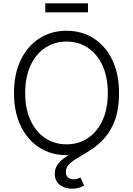

<svg xmlns="http://www.w3.org/2000/svg" viewBox="-20 -922 799 1153"><path d="M379.9 9.8Q287.6 9.8 216.3 -36.1Q145 -82 104.5 -165.8Q64 -249.5 64 -363.3Q64 -477.5 104.5 -561.5Q145 -645.5 216.3 -691.4Q287.6 -737.3 379.9 -737.3Q471.7 -737.3 543 -691.4Q614.3 -645.5 654.5 -561.5Q694.8 -477.5 694.8 -363.3Q694.8 -249.5 654.5 -165.8Q614.3 -82 543 -36.1Q471.7 9.8 379.9 9.8ZM379.9 -55.2Q450.7 -55.2 506.6 -91.8Q562.5 -128.4 595 -197.5Q627.4 -266.6 627.4 -363.3Q627.4 -460.4 595 -529.8Q562.5 -599.1 506.6 -635.7Q450.7 -672.4 379.9 -672.4Q308.6 -672.4 252.4 -635.7Q196.3 -599.1 163.8 -529.8Q131.3 -460.4 131.3 -363.3Q131.3 -267.1 163.8 -198Q196.3 -128.9 252.4 -92Q308.6 -55.2 379.9 -55.2ZM413.6 211.4Q371.6 211.4 340.3 188.7Q309.1 166 309.1 121.6Q309.1 86.9 328.4 62.5Q347.7 38.1 379.4 17.6Q411.1 -2.9 449 -24.2Q486.8 -45.4 524.9 -72.8Q563 -100.1 594.7 -138.7Q626.5 -177.2 645.8 -231.9Q665 -286.6 665 -363.3H694.8Q694.8 -268.6 671.6 -204.3Q648.4 -140.1 612.1 -97.9Q575.7 -55.7 534.9 -28.3Q494.1 -1 457.8 19.5Q421.4 40 398.4 60.5Q375.5 81.1 375.5 109.9Q375.5 132.8 388.9 143.8Q402.3 154.8 422.9 154.8Q434.6 154.8 444.6 151.6Q454.6 148.4 462.9 143.6L484.9 192.9Q472.2 199.2 454.6 205.3Q437 211.4 413.6 211.4ZM508.3 -901.9V-848.1H252V-901.9Z"/></svg>

Font: Inter Light
Style: Regular
Weight: 300
Designer: Rasmus Andersson
Foundry: rsms
Version: Version 4.000;git-a52131595